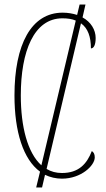

<svg xmlns="http://www.w3.org/2000/svg" viewBox="-20 -780 467 849"><path d="M140 49H166L179 -7C202 4 227 10 254 10C339 10 399 -48 399 -84C399 -99 394 -107 386 -112C364 -55 328 -15 254 -15C228 -15 206 -21 186 -33L338 -677C369 -655 382 -617 382 -566C395 -566 403 -582 403 -612C403 -648 382 -683 345 -703L358 -760H332L321 -714C302 -720 281 -724 257 -724C118 -724 44 -583 44 -358C44 -197 83 -75 157 -21ZM72 -358C72 -553 130 -699 256 -699C279 -699 299 -696 315 -689L163 -49C102 -104 72 -219 72 -358Z"/></svg>

Font: Noto Serif ExtraCondensed Thin
Style: Regular
Weight: 100
Width: 2
Designer: Monotype Design Team
Foundry: Monotype Imaging Inc.
Version: Version 2.013